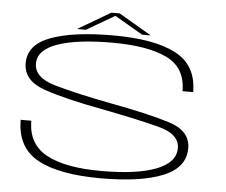

<svg xmlns="http://www.w3.org/2000/svg" viewBox="-54 -852 1077 917"><g transform="rotate(5 484.0 -394.0)"><path d="M461.5 3Q653.5 3 759.5 -40.2Q865.5 -83.5 865.5 -176Q865.5 -259.5 763.2 -291.8Q661 -324 475 -358.5Q308.5 -390.5 207 -419.8Q105.5 -449 105.5 -516Q105.5 -581.5 198.2 -614.2Q291 -647 460.5 -647Q630.5 -647 722.5 -602.5Q814.5 -558 814.5 -445.5H865.5Q865.5 -574 762.5 -628Q659.5 -682 461 -682Q271.5 -682 164 -642.5Q56.5 -603 56.5 -514Q56.5 -430 158.2 -394.8Q260 -359.5 441.5 -326Q611 -293 713.5 -266.5Q816 -240 816 -172.5Q816 -103.5 723.8 -67.8Q631.5 -32 461 -32Q288 -32 197.8 -81Q107.5 -130 107.5 -242H56.5Q56.5 -109 159 -53Q261.5 3 461.5 3ZM286.5 -697.5H329L464 -776L598.5 -697.5H640L483 -789.5H443.5Z"/></g></svg>

Font: Anybody ExtraExpanded ExtraLight
Style: Regular
Weight: 250
Width: 8
Version: Version 1.113;gftools[0.9.25]